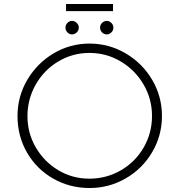

<svg xmlns="http://www.w3.org/2000/svg" viewBox="-20 -937 902 965"><path d="M430 -718Q528 -718 612 -668.5Q696 -619 745 -535.5Q794 -452 794 -354Q794 -256 745 -172.5Q696 -89 612 -40.5Q528 8 430 8Q331 8 248 -39Q165 -86 116.5 -169Q68 -252 68 -354Q68 -452 117 -535.5Q166 -619 249 -668.5Q332 -718 430 -718ZM429 -39Q515 -39 587.5 -81Q660 -123 702 -195.5Q744 -268 744 -354Q744 -440 701.5 -512.5Q659 -585 587 -628Q515 -671 430 -671Q344 -671 272 -627.5Q200 -584 159 -511Q118 -438 118 -353Q118 -268 160 -196Q202 -124 273 -81.5Q344 -39 429 -39ZM342 -832Q355 -832 365.5 -822Q376 -812 376 -798Q376 -784 365.5 -774Q355 -764 342 -764Q329 -764 319 -774Q309 -784 309 -798Q309 -812 319 -822Q329 -832 342 -832ZM517 -832Q529 -832 539.5 -822Q550 -812 550 -798Q550 -784 539.5 -774Q529 -764 517 -764Q503 -764 493 -774Q483 -784 483 -798Q483 -812 493 -822Q503 -832 517 -832ZM548 -917V-881H312V-917Z"/></svg>

Font: Josefin Sans Light
Style: Regular
Weight: 300
Designer: Santiago Orozco
Foundry: Typemade
Version: Version 2.000